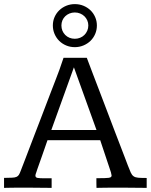

<svg xmlns="http://www.w3.org/2000/svg" viewBox="-25 -910 731 930"><path d="M395.5 -629.9Q395.5 -629.9 403.8 -607.9Q412.1 -585.9 425.8 -549.8Q439.5 -513.7 457.3 -467.5Q475.1 -421.4 493.4 -372.8Q511.7 -324.2 529.5 -277.8Q547.4 -231.4 561.5 -194.6Q575.7 -157.7 584.5 -134.5Q593.3 -111.3 593.8 -109.9Q602.5 -86.9 608.2 -74.5Q613.8 -62 622.1 -56.2Q630.4 -50.3 644.8 -49.1Q659.2 -47.9 685.5 -47.9V0Q658.2 0 631.3 -0.5Q604.5 -1 575.7 -1Q560.1 -1 545.4 -1Q530.8 -1 515.1 -1Q499.5 -1 481.9 -0.7Q464.4 -0.5 442.4 0Q442.4 -3.9 442.1 -12Q441.9 -20 441.9 -27.8V-46.9Q464.4 -46.9 478.5 -47.1Q492.7 -47.4 501 -48.6Q509.3 -49.8 512.5 -52.5Q515.6 -55.2 515.6 -60.1Q514.6 -62.5 514.2 -66.4Q513.7 -70.3 512.2 -75.7L460.4 -231H205.1Q204.6 -230 200.7 -218.5Q196.8 -207 190.9 -190.2Q185.1 -173.3 178.2 -153.8Q171.4 -134.3 165.3 -117.4Q159.2 -100.6 155.3 -89.1Q151.4 -77.6 151.4 -77.1Q146.5 -64.9 146.5 -59.6Q146.5 -50.3 156.5 -48.3Q166.5 -46.4 189.9 -46.4H225.1V0Q197.8 0 170.7 -0.5Q143.6 -1 115.7 -1Q101.1 -1 87.6 -1Q74.2 -1 60.1 -1Q45.9 -1 30 -0.7Q14.2 -0.5 -5.4 0V-48.3Q19 -48.8 33 -49.3Q46.9 -49.8 54.7 -53.2Q62.5 -56.6 66.7 -63.5Q70.8 -70.3 75.7 -83.5Q76.2 -85 81.8 -99.4Q87.4 -113.8 96.4 -137.2Q105.5 -160.6 117.2 -191.7Q128.9 -222.7 142.3 -257.3Q155.8 -292 169.7 -328.4Q183.6 -364.7 196.8 -399.4Q210 -434.1 221.9 -465.1Q233.9 -496.1 242.9 -519.5Q252 -543 257.3 -557.4Q262.7 -571.8 263.2 -573.2L282.7 -629.9ZM223.6 -280.3H442.4L333 -584ZM337.4 -890.1Q359.9 -890.1 379.4 -882.1Q398.9 -874 413.3 -860.1Q427.7 -846.2 436 -827.1Q444.3 -808.1 444.3 -786.6Q444.3 -764.6 436 -745.4Q427.7 -726.1 413.1 -711.9Q398.4 -697.8 378.9 -689.7Q359.4 -681.6 337.4 -681.6Q314.9 -681.6 295.7 -689.7Q276.4 -697.8 262 -711.9Q247.6 -726.1 239.3 -745.4Q231 -764.6 231 -786.6Q231 -808.6 239.3 -827.4Q247.6 -846.2 262 -860.1Q276.4 -874 295.9 -882.1Q315.4 -890.1 337.4 -890.1ZM337.4 -849.6Q323.7 -849.6 311.8 -844.7Q299.8 -839.8 291 -831.3Q282.2 -822.8 277.3 -811.3Q272.5 -799.8 272.5 -786.6Q272.5 -772.9 277.3 -761.2Q282.2 -749.5 291 -740.7Q299.8 -731.9 311.5 -727.1Q323.2 -722.2 337.4 -722.2Q351.1 -722.2 363 -727.1Q375 -731.9 383.8 -740.7Q392.6 -749.5 397.7 -761.2Q402.8 -772.9 402.8 -786.6Q402.8 -799.8 397.7 -811.3Q392.6 -822.8 383.8 -831.3Q375 -839.8 363 -844.7Q351.1 -849.6 337.4 -849.6Z"/></svg>

Font: Kameron
Style: Regular
Weight: 400
Version: Version 1.000